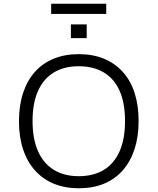

<svg xmlns="http://www.w3.org/2000/svg" viewBox="-20 -1004 847 1032"><path d="M403 8Q329 8 269.5 -16.5Q210 -41 168 -88Q126 -135 104 -201.5Q82 -268 82 -352Q82 -437 104 -504Q126 -571 167.5 -617.5Q209 -664 268.5 -688.5Q328 -713 403 -713Q479 -713 538.5 -688.5Q598 -664 640 -617.5Q682 -571 703.5 -504.5Q725 -438 725 -353Q725 -269 703 -202Q681 -135 639.5 -88Q598 -41 538.5 -16.5Q479 8 403 8ZM403 -57Q482 -57 537.5 -90.5Q593 -124 622.5 -190Q652 -256 652 -353Q652 -450 623 -515.5Q594 -581 538 -614.5Q482 -648 403 -648Q325 -648 269.5 -614.5Q214 -581 184.5 -515.5Q155 -450 155 -353Q155 -257 184.5 -191Q214 -125 269.5 -91Q325 -57 403 -57ZM255 -929V-984H551V-929ZM361 -799V-873H446V-799Z"/></svg>

Font: Nunito Sans 7pt Light
Style: Regular
Weight: 300
Designer: Vernon Adams
Foundry: Vernon Adams
Version: Version 3.101;gftools[0.9.27]